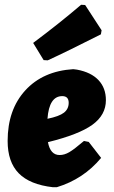

<svg xmlns="http://www.w3.org/2000/svg" viewBox="-20 -774 476 805"><path d="M320 -754 337 -753 406 -647 403 -630Q261 -558 180 -521L163 -522L119 -594Q230 -677 320 -754ZM404 -112Q330 -23 218 11H202Q105 0 58.5 -47.5Q12 -95 12 -183Q12 -314 86 -395Q160 -476 287 -484L303 -482Q362 -471 393 -438Q424 -405 424 -354Q424 -292 367.5 -251Q311 -210 181 -178Q191 -124 230 -124Q250 -124 270.5 -136Q291 -148 332 -183L352 -179ZM241 -371Q186 -371 179 -276Q228 -286 248 -301.5Q268 -317 268 -343Q268 -371 241 -371Z"/></svg>

Font: Alegreya Sans SC Black
Style: Italic
Weight: 900
Italic angle: -7°
Designer: Juan Pablo del Peral
Foundry: Huerta Tipografica
Version: Version 2.007